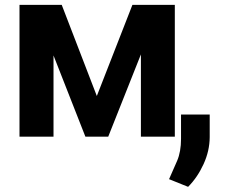

<svg xmlns="http://www.w3.org/2000/svg" viewBox="-20 -548 913 770"><path d="M368.3 -163 511 -528.4H681.1V0H545.1V-329.9L414.1 0H322.4L194.6 -325.6V0H58.2V-528.4H227.6ZM821 -88.8V2.1Q820.7 57.2 796.3 110.3Q772 163.4 734.4 201.3L658 170.5Q674.7 133.9 690.3 97.1Q706 60.4 706 8.9V-88.8Z"/></svg>

Font: Interface
Style: Bold
Weight: 700
Designer: Rasmus Andersson
Foundry: rsms
Version: Version 1.8